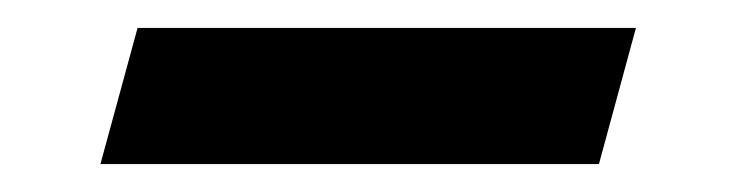

<svg xmlns="http://www.w3.org/2000/svg" viewBox="-20 -341 547 139"><path d="M413.6 -222.2H52.7L79.6 -320.8H440.4Z"/></svg>

Font: TypoPRO Playfair Display SC
Style: Italic
Weight: 900
Italic angle: -14°
Designer: Claus Eggers Sørensen
Foundry: Claus Eggers Sørensen
Version: Version 1.004;PS 001.004;hotconv 1.0.70;makeotf.lib2.5.58329